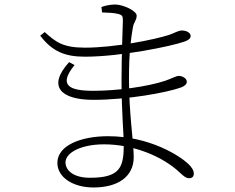

<svg xmlns="http://www.w3.org/2000/svg" viewBox="-20 -790 1040 850"><path d="M394 40C502 40 572 -8 572 -94C572 -164 551 -282 551 -441C551 -562 560 -619 568 -667C572 -693 585 -699 585 -721C585 -742 525 -770 490 -770C467 -770 446 -765 429 -759L432 -735C464 -734 484 -733 505 -728C521 -723 524 -719 524 -699C524 -688 518 -545 518 -432C518 -298 528 -192 528 -152C528 -50 513 -3 378 -3C306 -3 270 -35 270 -71C270 -113 336 -151 441 -151C570 -151 700 -98 776 -26C792 -11 803 -1 818 -1C830 -1 838 -8 838 -21C838 -35 830 -49 813 -65C777 -99 644 -187 458 -187C338 -187 234 -146 234 -69C234 -5 303 40 394 40ZM393 -348C543 -348 719 -380 782 -403C798 -409 807 -418 807 -428C807 -444 786 -454 772 -454C759 -454 740 -442 710 -432C631 -406 499 -388 393 -388C286 -388 237 -412 310 -502L286 -515C187 -406 251 -348 393 -348ZM356 -539C514 -539 738 -585 797 -606C811 -611 824 -618 824 -631C824 -644 807 -655 785 -655C769 -655 751 -643 730 -636C663 -614 486 -579 356 -579C257 -579 226 -605 178 -648L158 -632C211 -563 266 -539 356 -539Z"/></svg>

Font: Source Han Serif CN VF
Style: Regular
Weight: 250
Designer: Ryoko NISHIZUKA 西塚涼子 (kana & ideographs); Frank Grießhammer (Latin, Greek & Cyrillic); Wenlong ZHANG 张文龙 (bopomofo); San
Foundry: Adobe
Version: Version 2.002;hotconv 1.1.0;makeotfexe 2.6.0